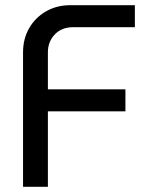

<svg xmlns="http://www.w3.org/2000/svg" viewBox="-20 -720 575 740"><path d="M68.8 0V-518Q68.8 -570.6 92.5 -611.6Q116.2 -652.6 157.5 -676.3Q198.8 -700 251.2 -700H499.8V-615.2H261.6Q218 -615.2 191.3 -587.4Q164.6 -559.6 164.6 -518V-375.8H463.4V-291H164.6V0Z"/></svg>

Font: MuseoModerno Thin
Style: Regular
Weight: 100
Designer: Pablo Cosgaya, Héctor Gatti, Marcela Romero, and the Authors of The MuseoModerno Project.
Foundry: Omnibus-Type Team
Version: Version 1.003